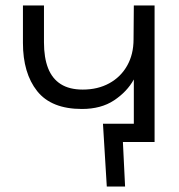

<svg xmlns="http://www.w3.org/2000/svg" viewBox="-20 -520 657 703"><path d="M470 -229Q445 -184 397.5 -152.5Q350 -121 280 -121Q168 -121 116 -186.5Q64 -252 64 -363V-500H141V-365Q141 -309 156 -270.5Q171 -232 202.5 -212Q234 -192 283 -192Q338 -192 380 -215Q422 -238 445.5 -279.5Q469 -321 469 -376L470 -500H546V0H430L438 163H371L357 -67H470Z"/></svg>

Font: Nata Sans
Style: Regular
Weight: 400
Designer: Daniel Uzquiano Cruz
Version: Version 1.001